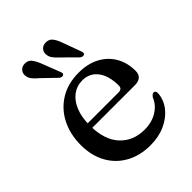

<svg xmlns="http://www.w3.org/2000/svg" viewBox="-202 -801 921 921"><g transform="rotate(-45 259.0 -340.5)"><path d="M478.5 -291.5Q478.5 -269 465.2 -257.2Q452 -245.5 427 -245.5H107.5V-276.5H347Q371.5 -276.5 371.5 -298Q371.5 -365.5 342.8 -403Q314 -440.5 265.5 -440.5Q227.5 -440.5 198.8 -419Q170 -397.5 153.8 -357.8Q137.5 -318 137.5 -264Q137.5 -164.5 185 -113Q232.5 -61.5 309.5 -61.5Q359 -61.5 395.5 -84Q432 -106.5 446.5 -143.5Q453 -151.5 457 -154.5Q461 -157.5 466 -157.5Q473 -157.5 476 -152Q479 -146.5 478.5 -138.5Q475.5 -97.5 448.8 -63.2Q422 -29 377.8 -8.8Q333.5 11.5 276.5 11.5Q206.5 11.5 153.2 -17.8Q100 -47 70.2 -100.5Q40.5 -154 40.5 -225.5Q40.5 -298.5 69.5 -355.8Q98.5 -413 152 -446Q205.5 -479 279 -479Q340.5 -479 385.2 -455Q430 -431 454.2 -389Q478.5 -347 478.5 -291.5ZM184 -635 219.5 -543.5Q222 -537.5 222.5 -532.5Q223 -527.5 218.5 -523.5Q214.5 -520.5 208.5 -521.5Q202.5 -522.5 197 -526L126.5 -594Q109 -608 98.8 -621.5Q88.5 -635 87.5 -652Q86 -667.5 96.8 -679.8Q107.5 -692 126 -692.5Q148 -693.5 160.8 -677.8Q173.5 -662 184 -635ZM326.5 -633.5 360 -542Q362.5 -536 362.8 -530.8Q363 -525.5 358.5 -522.5Q354 -519 348 -520.2Q342 -521.5 336.5 -525L266.5 -594.5Q250 -609 240.2 -622.8Q230.5 -636.5 230 -653.5Q229 -669.5 240 -681.2Q251 -693 269.5 -693Q292 -693.5 304.5 -677.2Q317 -661 326.5 -633.5Z"/></g></svg>

Font: Fraunces 18pt
Style: Regular
Weight: 400
Version: Version 1.000;[b76b70a41]